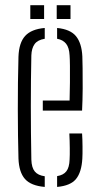

<svg xmlns="http://www.w3.org/2000/svg" viewBox="-20 -713 382 738"><path d="M51 -103.5Q50 -145 49.2 -193Q48.5 -241 48.5 -292.5Q48.5 -344 49 -395.5Q49.5 -447 51 -495.5Q53 -549 76.8 -575Q100.5 -601 152 -605.5V-564Q124.5 -559.5 113 -543.5Q101.5 -527.5 100.5 -500Q99.5 -454 99 -405Q98.5 -356 98.5 -305.2Q98.5 -254.5 99 -202.8Q99.5 -151 100.5 -99.5Q101.5 -68.5 113.8 -53.8Q126 -39 152 -35.5V5.5Q99 1 76 -25Q53 -51 51 -103.5ZM199.5 5.5V-36Q224 -40 235.2 -54.8Q246.5 -69.5 247.5 -99.5Q248.5 -114.5 248.2 -143.5Q248 -172.5 246.5 -200H295.5Q297 -178.5 297.2 -149Q297.5 -119.5 296.5 -103.5Q293.5 -51 272.2 -25Q251 1 199.5 5.5ZM144.5 -288V-326.5H247.5Q248.5 -360.5 248.8 -396Q249 -431.5 248.8 -459.8Q248.5 -488 247.5 -500Q246 -530 234 -545Q222 -560 199.5 -564V-605.5Q250.5 -600.5 272.2 -573.8Q294 -547 296.5 -496.5Q297 -485.5 297.5 -451.2Q298 -417 297.8 -372.8Q297.5 -328.5 295.5 -288ZM198 -640V-693H251V-640ZM96.5 -640V-693H149.5V-640Z"/></svg>

Font: Big Shoulders Stencil Text Thin ExtraLight
Style: Regular
Weight: 250
Version: Version 2.001